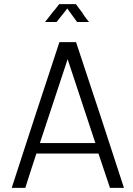

<svg xmlns="http://www.w3.org/2000/svg" viewBox="-20 -916 646 934"><path d="M37 -2Q67 -94 95.5 -182Q124 -270 152.5 -357Q181 -444 210 -531.5Q239 -619 269 -711H350Q380 -619 409.5 -531Q439 -443 467.5 -356Q496 -269 524.5 -181.5Q553 -94 583 -2H515L459 -169H157Q144 -131 130 -86.5Q116 -42 103 -2ZM309 -628 174 -220H444ZM349 -896Q357 -885 365.5 -874Q374 -863 382 -852Q384 -848 386 -845Q388 -842 391 -837.5Q394 -833 399 -826.5Q404 -820 413 -809H355L307 -875Q298 -862 282 -842.5Q266 -823 255 -809H199Q208 -820 218.5 -833.5Q229 -847 235 -855Q243 -864 251 -874Q259 -884 268 -896Z"/></svg>

Font: Fundamental  Brigade Scvhlank
Style: Regular
Weight: 100
Designer: Peter Wiegel, original typeface by Arno Drescher 1935
Foundry: Peter Wiegel
Version: Version 0.000 2012 initial release